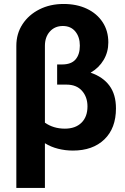

<svg xmlns="http://www.w3.org/2000/svg" viewBox="-20 -741 625 958"><path d="M61.5 196.8V-512.2Q61.5 -573.2 92.5 -620.4Q123.5 -667.5 176.8 -694.3Q230 -721.2 297.4 -721.2Q362.8 -721.2 413.1 -697.5Q463.4 -673.8 491.9 -630.6Q520.5 -587.4 520.5 -529.3Q520.5 -481.4 497.1 -441.9Q473.6 -402.3 432.1 -378.4Q493.7 -357.4 526.1 -313.5Q558.6 -269.5 558.6 -200.2Q558.6 -101.1 500.7 -45.4Q442.9 10.3 343.8 10.3Q305.7 10.3 269.8 1.2Q233.9 -7.8 204.1 -26.4V196.8ZM303.7 -99.1Q356.4 -99.1 386.5 -128.7Q416.5 -158.2 416.5 -210Q416.5 -256.8 389.2 -287.8Q361.8 -318.8 312 -318.8H265.1V-419.4H289.6Q335.4 -419.4 356.9 -444.3Q378.4 -469.2 378.4 -513.2Q378.4 -556.2 356 -583.7Q333.5 -611.3 293.5 -611.3Q253.4 -611.3 228.8 -583.7Q204.1 -556.2 204.1 -512.2V-128.9Q246.6 -99.1 303.7 -99.1Z"/></svg>

Font: Roboto Slab
Style: Bold
Weight: 700
Designer: Google
Version: Version 2.000; ttfautohint (v1.8.1.43-b0c9)